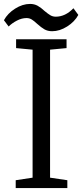

<svg xmlns="http://www.w3.org/2000/svg" viewBox="-25 -958 419 978"><path d="M128 -938Q150 -938 167 -928.5Q184 -919 202 -902Q220 -887 232 -880Q244 -873 259 -873Q308 -873 349 -916L374 -882Q355 -847 317 -823Q279 -799 241 -799Q218 -799 201.5 -808.5Q185 -818 165 -836Q149 -851 137 -858.5Q125 -866 110 -866Q86 -866 61 -853Q36 -840 19 -823L-5 -855Q14 -890 52 -914Q90 -938 128 -938ZM141 -53V-705L57 -713V-758H314V-713L230 -705V-53L318 -40V0H55V-40Z"/></svg>

Font: Martel
Style: Regular
Weight: 400
Designer: Dan Reynolds
Foundry: Dan Reynolds
Version: Version 1.001; ttfautohint (v1.1) -l 5 -r 5 -G 72 -x 0 -D la